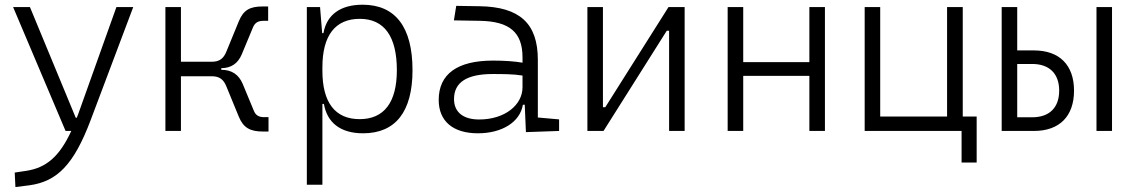

<svg xmlns="http://www.w3.org/2000/svg" viewBox="-20 -547 4728 802"><path d="M44.4 234.4 102.1 227.1C218.8 211.4 288.6 140.6 358.9 -45.9L536.6 -517.6H466.3L306.6 -70.3C304.7 -64.9 302.7 -60.1 300.8 -55.2H296.4L105 -517.6H34.7L253.9 0H277.8C227.5 108.9 171.9 153.8 90.3 166.5L41.5 173.8Z M670.9 0H735.8V-228.5H864.7C897 -228.5 914.1 -214.8 925.8 -185.5L977.5 -59.6C996.6 -13.2 1024.9 2.4 1078.1 2.4H1101.6V-57.6H1084C1061.5 -57.6 1048.3 -64.9 1040.5 -84L993.7 -196.8C977.1 -235.8 947.8 -255.4 904.8 -255.4H904.3V-262.2C946.3 -262.7 974.1 -282.2 990.2 -320.8L1037.1 -433.6C1045.4 -452.6 1058.6 -460 1080.6 -460H1100.1V-520H1076.7C1022.9 -520 996.6 -504.4 977.5 -458L925.8 -332C914.1 -302.7 897 -289.1 864.7 -289.1H735.8V-517.6H670.9Z M1261.7 224.6H1326.7V-112.8H1333C1346.2 -36.6 1399.9 9.8 1496.6 9.8C1632.3 9.8 1703.1 -80.6 1703.1 -253.9C1703.1 -433.6 1631.8 -527.3 1494.6 -527.3C1402.3 -527.3 1344.7 -485.8 1331.1 -408.7H1325.7L1316.9 -517.6H1261.7ZM1326.7 -251V-266.1C1326.7 -398.9 1380.4 -468.3 1482.9 -468.3C1585 -468.3 1637.7 -395 1637.7 -253.9C1637.7 -119.6 1584.5 -49.3 1482.4 -49.3C1379.9 -49.3 1326.7 -118.7 1326.7 -251Z M2176.8 4.9 2315.4 0V-48.3L2226.6 -56.2V-297.4C2226.6 -448.7 2151.4 -518.6 1982.4 -521L1885.7 -522.5L1876 -461.9L1985.8 -460C2107.9 -457.5 2162.6 -412.6 2162.6 -307.1V-285.2C2128.9 -291 2085.9 -293.9 2039.6 -293.9C1890.1 -293.9 1812.5 -237.8 1812.5 -129.4C1812.5 -41 1872.1 9.8 1976.1 9.8C2077.1 9.8 2152.3 -37.1 2164.1 -109.4H2171.9ZM2162.6 -231.4V-182.6C2162.6 -108.9 2089.4 -47.9 1981.4 -47.9C1914.6 -47.9 1876.5 -78.6 1876.5 -133.3C1876.5 -203.1 1930.2 -237.8 2037.6 -237.8C2078.1 -237.8 2124.5 -237.8 2162.6 -231.4Z M2433.6 0H2501L2765.1 -418.5H2774.9V0H2839.8V-517.6H2772.5L2508.3 -99.1H2498.5V-517.6H2433.6Z M3360.8 0H3425.8V-517.6H3360.8V-287.6H3084.5V-517.6H3019.5V0H3084.5V-230H3360.8Z M3591.8 0H3996.6V131.8H4059.6V-60.1H4001.5V-517.6H3936V-60.1H3656.7V-517.6H3591.8Z M4164.1 0H4298.8C4405.3 0 4466.3 -61 4466.3 -168.5C4466.3 -275.4 4405.3 -336.4 4298.8 -336.4H4229V-517.6H4164.1ZM4229 -57.1V-279.8H4291.5C4363.3 -279.8 4404.3 -239.3 4404.3 -168.5C4404.3 -97.2 4363.3 -57.1 4291.5 -57.1ZM4560.1 0H4625V-517.6H4560.1Z"/></svg>

Font: Cascadia Mono NF Light
Style: Regular
Weight: 300
Monospace: yes
Designer: Aaron Bell
Foundry: Saja Typeworks
Version: Version 2404.023